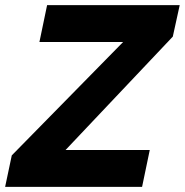

<svg xmlns="http://www.w3.org/2000/svg" viewBox="-56 -730 722 750"><path d="M-10 -123 425 -566H98L128 -710H646L619 -587L200 -144H529L499 0H-36Z"/></svg>

Font: Raleway Thin ExtraBold
Style: Italic
Weight: 800
Italic angle: -12°
Version: Version 4.026